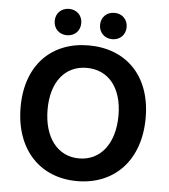

<svg xmlns="http://www.w3.org/2000/svg" viewBox="-56 -852 805 914"><g transform="rotate(5 346.5 -395.5)"><path d="M173.8 -739.3C173.8 -702.1 200.2 -675.8 237.3 -675.8C274.4 -675.8 300.8 -702.1 300.8 -739.3C300.8 -775.4 274.4 -801.8 237.3 -801.8C200.2 -801.8 173.8 -775.4 173.8 -739.3ZM390.6 -739.3C390.6 -702.1 417 -675.8 454.1 -675.8C491.2 -675.8 517.6 -702.1 517.6 -739.3C517.6 -775.4 491.2 -801.8 454.1 -801.8C417 -801.8 390.6 -775.4 390.6 -739.3ZM47.9 -316.4C47.9 -112.3 169.9 11.7 345.7 11.7C523.4 11.7 645.5 -112.3 645.5 -316.4C645.5 -518.6 523.4 -636.7 345.7 -636.7C169.9 -636.7 47.9 -518.6 47.9 -316.4ZM515.6 -316.4C515.6 -182.6 449.2 -96.7 345.7 -96.7C243.2 -96.7 176.8 -182.6 176.8 -316.4C176.8 -449.2 243.2 -529.3 345.7 -529.3C449.2 -529.3 515.6 -449.2 515.6 -316.4Z"/></g></svg>

Font: Ed Sans Neue SemiBold
Style: Regular
Weight: 600
Designer: Stephen Hutchings
Version: Version 1.004;PS 001.004;hotconv 1.0.88;makeotf.lib2.5.64775